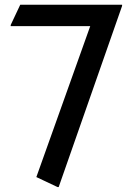

<svg xmlns="http://www.w3.org/2000/svg" viewBox="-20 -757 551 797"><path d="M223.6 19.5H218.8L130.9 -22L354.5 -648.4H24.4V-653.3L64 -737.3H486.8V-732.4Z"/></svg>

Font: Nova Flat
Style: Book
Weight: 400
Version: Version 2.000